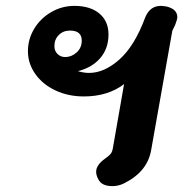

<svg xmlns="http://www.w3.org/2000/svg" viewBox="-20 -623 623 653"><path d="M362 10Q325 10 314 -14Q307 -27 307 -39Q307 -62 338 -84Q351 -93 356.5 -100Q362 -107 364 -120L402 -337Q347 -295 265 -295Q212 -295 168.5 -315.5Q125 -336 100 -371.5Q75 -407 75 -449Q75 -490 96.5 -525.5Q118 -561 154.5 -582Q191 -603 233 -603Q287 -603 318 -577Q349 -551 349 -506Q349 -458 321 -425.5Q293 -393 245 -381Q265 -375 283 -375Q335 -375 386.5 -421Q438 -467 474 -564Q490 -603 527 -603Q532 -603 546 -601Q583 -592 583 -565Q583 -557 576 -539L566 -518L494 -112Q481 -39 403 0Q384 10 362 10ZM258 -485Q258 -519 218 -519Q195 -519 180 -504Q165 -489 165 -466Q165 -450 175.5 -439.5Q186 -429 202 -429Q223 -429 240.5 -444.5Q258 -460 258 -485Z"/></svg>

Font: Niramit
Style: Bold Italic
Weight: 700
Italic angle: -10°
Designer: Katatrad Aksorn Co.,Ltd.
Foundry: Cadson Demak Co.,Ltd.
Version: Version 1.001; ttfautohint (v1.6)